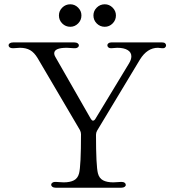

<svg xmlns="http://www.w3.org/2000/svg" viewBox="-20 -877 815 896"><path d="M327 -679Q337 -679 342.5 -675Q348 -671 348 -665Q348 -659 341.5 -655Q335 -651 325 -652Q303 -654 292 -654Q233 -654 233 -628Q233 -620 238 -612L404 -322Q409 -314 414 -314Q420 -314 425 -322L582 -581Q593 -599 593 -614Q593 -633 575.5 -643.5Q558 -654 527 -654Q518 -654 500 -652H497Q490 -652 485.5 -656Q481 -660 481 -666Q481 -671 486 -675Q491 -679 499 -679H737Q746 -679 750.5 -675Q755 -671 755 -665Q755 -659 750 -655Q745 -651 736 -652Q722 -654 717 -654Q667 -654 633 -599L433 -267Q428 -258 428 -248Q428 -103 437 -68Q443 -45 461 -35.5Q479 -26 509 -26Q520 -26 544 -28H548Q557 -28 562 -24Q567 -20 567 -14Q567 -9 561.5 -5Q556 -1 546 -1H240Q230 -1 224.5 -5Q219 -9 219 -15Q219 -21 225.5 -25Q232 -29 242 -28Q266 -26 277 -26Q307 -26 325 -35.5Q343 -45 349 -68Q358 -103 358 -251Q358 -260 353 -270L156 -605Q140 -632 120.5 -643Q101 -654 73 -654Q65 -654 43 -652H39Q30 -652 25 -656Q20 -660 20 -666Q20 -671 25.5 -675Q31 -679 41 -679ZM255 -805Q255 -826 270.5 -841.5Q286 -857 308 -857Q329 -857 344.5 -841.5Q360 -826 360 -805Q360 -783 344.5 -767.5Q329 -752 308 -752Q286 -752 270.5 -767.5Q255 -783 255 -805ZM416 -805Q416 -826 431.5 -841.5Q447 -857 469 -857Q490 -857 505.5 -841.5Q521 -826 521 -805Q521 -783 505.5 -767.5Q490 -752 469 -752Q447 -752 431.5 -767.5Q416 -783 416 -805Z"/></svg>

Font: Hina Mincho
Style: Regular
Weight: 400
Designer: satsuyako
Foundry: satsuyako
Version: Version 1.100